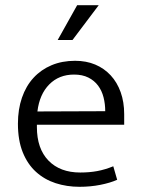

<svg xmlns="http://www.w3.org/2000/svg" viewBox="-20 -710 544 739"><path d="M458 -230H122V-221Q122 -138 166.5 -92Q211 -46 289 -46Q324 -46 354 -51.5Q384 -57 416 -70L431 -18Q404 -6 366 1.5Q328 9 286 9Q237 9 194 -5Q151 -19 118.5 -48.5Q86 -78 67.5 -124Q49 -170 49 -234Q49 -289 64.5 -334Q80 -379 109 -410.5Q138 -442 178.5 -459Q219 -476 269 -476Q312 -476 346.5 -461.5Q381 -447 406 -420Q431 -393 444.5 -355Q458 -317 458 -271ZM385 -282Q385 -310 378.5 -335.5Q372 -361 357.5 -380.5Q343 -400 320 -411.5Q297 -423 265 -423Q207 -423 169.5 -385Q132 -347 124 -281ZM360 -690 259 -556H202L277 -690Z"/></svg>

Font: Ek Mukta Light
Style: Regular
Weight: 300
Designer: Girish Dalvi and Yashodeep Gholap
Foundry: Ek Type
Version: Version 2.538;PS 1.002;hotconv 16.6.51;makeotf.lib2.5.65220;